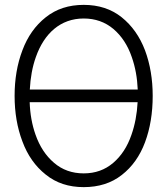

<svg xmlns="http://www.w3.org/2000/svg" viewBox="-20 -754 688 789"><path d="M324 15C385.5 15 438 -1.5 480.5 -35C523 -68 555 -113 576 -169.5C597 -226 607.5 -289.5 607.5 -360C607.5 -428 597 -490.5 576 -547C554.5 -603.5 522.5 -649 480 -683C437.5 -717 385.5 -734 324 -734C262.5 -734 210.5 -717 168 -683C125 -649 93 -603.5 72 -547C50.5 -490.5 40 -428 40 -360C40 -292 50.5 -229.5 72 -173C93 -116 125 -70.5 168 -36.5C210.5 -2 262.5 15 324 15ZM102.5 -386C105 -434.5 113 -479.5 127.5 -520C161.5 -616.5 228.5 -678 324 -678C371.5 -678 412 -663.5 446 -635C479.5 -606.5 505 -568 521.5 -519.5C536 -478.5 544 -434 546 -386ZM324 -41.5C276.5 -41.5 235.5 -56 202 -85C168.5 -113.5 143 -152 126 -200.5C111.5 -241.5 103.5 -286 102 -334H545.5C543 -285.5 534.5 -240.5 520 -199.5C503.5 -151.5 478.5 -113 445 -84.5C411.5 -56 371.5 -41.5 324 -41.5Z"/></svg>

Font: Vela Sans Light
Style: Regular
Weight: 300
Designer: Principal design: Mikhail Sharanda - project Manrope.
Design modification: Ravid Balaliev
Foundry: Mikhail Sharanda
Version: Version 1.001